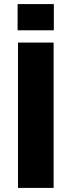

<svg xmlns="http://www.w3.org/2000/svg" viewBox="-20 -918 350 938"><path d="M68 0V-710H242V0ZM66 -770V-898H243V-770Z"/></svg>

Font: Geist ExtBd
Style: Regular
Weight: 400
Designer: Basement.studio, Andrés Briganti, Mateo Zaragoza
Foundry: Basement.studio, Vercel, Andrés Briganti, Guido Ferreyra, Mateo Zaragoza
Version: Version 1.401